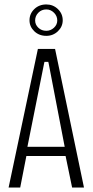

<svg xmlns="http://www.w3.org/2000/svg" viewBox="-20 -839 416 859"><path d="M18.5 0 149.5 -620H226.4L355.7 0H302.6L271.4 -150.8L282.3 -141.1H90.7L99.9 -150.8L70.4 0ZM101.3 -175.5 96 -182.3H278.2L270.7 -175.5L197.8 -554.8L196.1 -562.1H178.9L177.2 -554.8ZM187.3 -678.6Q154.8 -678.6 133.4 -699.2Q112 -719.8 112 -748.2Q112 -777.5 133.4 -798.3Q154.8 -819.1 187.3 -819.1Q217.5 -819.1 239.1 -798.3Q260.6 -777.5 260.6 -748.2Q260.6 -719.8 239.1 -699.2Q217.5 -678.6 187.3 -678.6ZM187.2 -701.2Q206.7 -701.2 221.4 -714.9Q236.2 -728.6 236.2 -747.5Q236.2 -767.6 221.4 -782.2Q206.7 -796.8 187.3 -796.8Q166 -796.8 151.6 -782.2Q137.2 -767.6 137.2 -747.5Q137.2 -728.6 151.6 -714.9Q165.9 -701.2 187.2 -701.2Z"/></svg>

Font: Smooch Sans Thin
Style: Regular
Weight: 100
Designer: Robert E. Leuschke
Foundry: Robert E. Leuschke
Version: Version 1.010